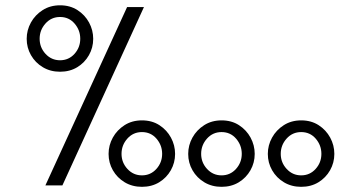

<svg xmlns="http://www.w3.org/2000/svg" viewBox="-20 -703 1368 728"><path d="M1198.6 -119.7Q1198.6 -86.6 1176.7 -62.4Q1154.7 -38.1 1122 -38.1Q1089.4 -38.1 1067 -62.4Q1044.5 -86.6 1044.5 -119.7Q1044.5 -152.7 1066.7 -177.5Q1088.8 -202.2 1122 -202.2Q1155.6 -202.2 1177.1 -177.3Q1198.6 -152.3 1198.6 -119.7ZM1247.7 -119.4Q1247.7 -152.3 1232 -181.2Q1216.3 -210.1 1188.1 -228.4Q1159.9 -246.6 1122 -246.6Q1084.6 -246.6 1056.1 -228.4Q1027.5 -210.1 1011.5 -181.2Q995.5 -152.3 995.5 -119.4Q995.5 -86 1011.8 -57.4Q1028.1 -28.9 1056.8 -11.7Q1085.5 5.4 1122 5.4Q1158.9 5.4 1187.1 -11.7Q1215.3 -28.9 1231.5 -57.4Q1247.7 -86 1247.7 -119.4ZM896.7 -119.7Q896.7 -86.6 874.8 -62.4Q852.8 -38.1 820.1 -38.1Q787.5 -38.1 765.1 -62.4Q742.7 -86.6 742.7 -119.7Q742.7 -152.7 764.8 -177.5Q786.9 -202.2 820.1 -202.2Q853.7 -202.2 875.2 -177.3Q896.7 -152.3 896.7 -119.7ZM945.8 -119.4Q945.8 -152.3 930.1 -181.2Q914.4 -210.1 886.2 -228.4Q858.1 -246.6 820.1 -246.6Q782.7 -246.6 754.2 -228.4Q725.6 -210.1 709.6 -181.2Q693.6 -152.3 693.6 -119.4Q693.6 -86 709.9 -57.4Q726.2 -28.9 754.9 -11.7Q783.6 5.4 820.1 5.4Q857 5.4 885.2 -11.7Q913.4 -28.9 929.6 -57.4Q945.8 -86 945.8 -119.4ZM594.8 -119.7Q594.8 -86.6 572.9 -62.4Q550.9 -38.1 518.2 -38.1Q485.6 -38.1 463.2 -62.4Q440.8 -86.6 440.8 -119.7Q440.8 -152.7 462.9 -177.5Q485 -202.2 518.2 -202.2Q551.8 -202.2 573.3 -177.3Q594.8 -152.3 594.8 -119.7ZM643.9 -119.4Q643.9 -152.3 628.2 -181.2Q612.5 -210.1 584.4 -228.4Q556.2 -246.6 518.2 -246.6Q480.8 -246.6 452.3 -228.4Q423.7 -210.1 407.7 -181.2Q391.7 -152.3 391.7 -119.4Q391.7 -86 408 -57.4Q424.3 -28.9 453 -11.7Q481.7 5.4 518.2 5.4Q555.1 5.4 583.3 -11.7Q611.5 -28.9 627.7 -57.4Q643.9 -86 643.9 -119.4ZM284.3 -556.1Q284.3 -523 262.4 -498.7Q240.4 -474.5 207.7 -474.5Q175.1 -474.5 152.7 -498.7Q130.3 -523 130.3 -556.1Q130.3 -589 152.4 -613.8Q174.5 -638.6 207.7 -638.6Q241.3 -638.6 262.8 -613.6Q284.3 -588.7 284.3 -556.1ZM333.4 -555.8Q333.4 -588.6 317.7 -617.6Q302 -646.5 273.8 -664.7Q245.6 -682.9 207.7 -682.9Q170.3 -682.9 141.8 -664.7Q113.2 -646.5 97.2 -617.6Q81.2 -588.6 81.2 -555.8Q81.2 -522.3 97.5 -493.8Q113.8 -465.2 142.5 -448.1Q171.2 -431 207.7 -431Q244.6 -431 272.8 -448.1Q301 -465.2 317.2 -493.8Q333.4 -522.3 333.4 -555.8ZM461.9 -676.2 152.1 0H216.6L525.8 -676.2Z"/></svg>

Font: Estedad VF
Style: Regular
Weight: 100
Designer: Amin Abedi
Version: Version 7.3